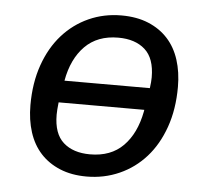

<svg xmlns="http://www.w3.org/2000/svg" viewBox="-44 -575 688 634"><g transform="rotate(5 300.0 -258.0)"><path d="M265 12Q215 12 176.5 -4Q138 -20 112 -48.5Q86 -77 73 -117.5Q60 -158 60 -207Q60 -281 81 -340.5Q102 -400 139 -441.5Q176 -483 226 -505.5Q276 -528 334 -528Q385 -528 423.5 -512Q462 -496 488 -467.5Q514 -439 527 -398.5Q540 -358 540 -309Q540 -235 519 -175.5Q498 -116 461 -74.5Q424 -33 373.5 -10.5Q323 12 265 12ZM270 -62Q339 -62 380 -103.5Q421 -145 435 -218L436 -224H152Q149 -198 149 -183Q149 -120 181.5 -91Q214 -62 270 -62ZM330 -454Q261 -454 219.5 -412Q178 -370 165 -297H448Q451 -319 451 -333Q451 -396 418.5 -425Q386 -454 330 -454Z"/></g></svg>

Font: IBM Plex Mono Text
Style: Italic
Weight: 450
Italic angle: -9°
Monospace: yes
Designer: Mike Abbink, Paul van der Laan, Pieter van Rosmalen
Foundry: Bold Monday
Version: Version 2.1